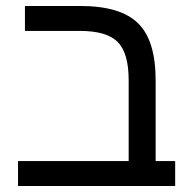

<svg xmlns="http://www.w3.org/2000/svg" viewBox="-20 -619 638 639"><path d="M246.1 -516.1H63V-599.1H247.1Q381.8 -599.1 439.9 -541Q498 -484.4 498 -351.1V-83H563V0H40V-83H408.2V-352.1Q408.2 -442.4 371.8 -479.2Q335.4 -516.1 246.1 -516.1Z"/></svg>

Font: Libra Sans Modern
Style: Regular
Weight: 400
Foundry: Stefan Peev, Context Ltd
Version: Version 1.000